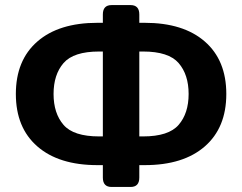

<svg xmlns="http://www.w3.org/2000/svg" viewBox="-20 -724 947 751"><path d="M42 -356.4Q42 -488.3 126 -561.5Q210 -634.8 361.3 -634.8H382.3V-667.5Q382.3 -704.1 416.5 -704.1H490.7Q524.9 -704.1 524.9 -667.5V-634.8H545.9Q697.3 -634.8 781.2 -561.5Q865.2 -488.3 865.2 -356.4Q865.2 -224.6 781.2 -151.4Q697.3 -78.1 545.9 -78.1H524.9V-29.3Q524.9 7.3 490.7 7.3H416.5Q382.3 7.3 382.3 -29.3V-78.1H361.3Q210 -78.1 126 -151.4Q42 -224.6 42 -356.4ZM189.5 -356.4Q189.5 -280.8 228.5 -235.6Q267.6 -190.4 367.7 -190.4H382.3V-522.5H367.7Q267.6 -522.5 228.5 -477.3Q189.5 -432.1 189.5 -356.4ZM524.9 -190.4H539.6Q639.6 -190.4 678.7 -235.6Q717.8 -280.8 717.8 -356.4Q717.8 -432.1 678.7 -477.3Q639.6 -522.5 539.6 -522.5H524.9Z"/></svg>

Font: Istok Web
Style: Bold
Weight: 700
Designer: Andrey V. Panov
Foundry: Andrey V. Panov
Version: Version 1.0.2g